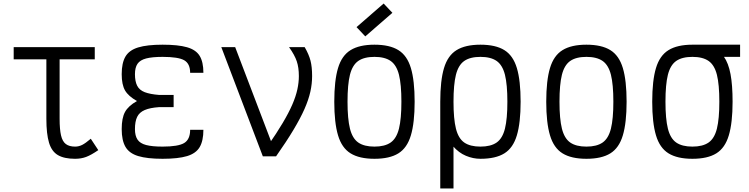

<svg xmlns="http://www.w3.org/2000/svg" viewBox="-20 -885 4240 1087"><path d="M405 14Q343.5 14 308 -6.8Q272.5 -27.5 257.5 -77.2Q242.5 -127 242.5 -212.5V-593H317.5V-212.5Q317.5 -153 325.5 -118.5Q333.5 -84 352.8 -69.5Q372 -55 405 -55Q426 -55 445 -64.5Q464 -74 494 -99.5L536.5 -35Q496.5 -7.5 468.2 3.2Q440 14 405 14ZM57.5 -549V-618H516.5V-549Z M900.5 14Q813 14 762.2 -1.5Q711.5 -17 690.2 -53.8Q669 -90.5 669 -154Q669 -217 687.8 -251.2Q706.5 -285.5 755.5 -313Q706.5 -340.5 687.8 -373.2Q669 -406 669 -465Q669 -528.5 690.2 -564.8Q711.5 -601 762.2 -616.5Q813 -632 900.5 -632Q988.5 -632 1039 -617.5Q1089.5 -603 1110.5 -568.5Q1131.5 -534 1131.5 -473H1056.5Q1056.5 -524.5 1023 -543.8Q989.5 -563 900.5 -563Q841.5 -563 807.2 -554Q773 -545 758.5 -523.8Q744 -502.5 744 -465Q744 -424.5 756.5 -399.8Q769 -375 799.2 -363.2Q829.5 -351.5 881 -347.5H963V-278.5H881Q829.5 -275 799.2 -262Q769 -249 756.5 -223.2Q744 -197.5 744 -154Q744 -116.5 758.5 -94.8Q773 -73 807.2 -64Q841.5 -55 900.5 -55Q989.5 -55 1023 -75.5Q1056.5 -96 1056.5 -150H1131.5Q1131.5 -88 1110.5 -52.2Q1089.5 -16.5 1039 -1.2Q988.5 14 900.5 14Z M1468 0 1233 -618H1311.5L1543 -10.5V0ZM1543 0 1496 -59Q1546.5 -131.5 1580.5 -188.8Q1614.5 -246 1634.8 -292.8Q1655 -339.5 1663.5 -379Q1672 -418.5 1672 -454.5Q1672 -502.5 1660.2 -537.8Q1648.5 -573 1616.5 -618H1705Q1729 -576.5 1738 -541.2Q1747 -506 1747 -454.5Q1747 -410.5 1737 -365.5Q1727 -320.5 1703.8 -267.8Q1680.5 -215 1641.2 -149.5Q1602 -84 1543 0Z M2100 14Q2014.5 14 1964.8 -16.8Q1915 -47.5 1893.8 -118.8Q1872.5 -190 1872.5 -309Q1872.5 -429 1893.8 -499.8Q1915 -570.5 1964.8 -601.2Q2014.5 -632 2100 -632Q2186 -632 2235.5 -601.2Q2285 -570.5 2306.2 -499.8Q2327.5 -429 2327.5 -309Q2327.5 -190 2306.2 -118.8Q2285 -47.5 2235.5 -16.8Q2186 14 2100 14ZM2100 -55Q2158.5 -55 2191.8 -78.2Q2225 -101.5 2238.8 -157Q2252.5 -212.5 2252.5 -309Q2252.5 -406.5 2238.8 -461.5Q2225 -516.5 2191.8 -539.8Q2158.5 -563 2100 -563Q2041.5 -563 2008.2 -539.8Q1975 -516.5 1961.2 -461.5Q1947.5 -406.5 1947.5 -309Q1947.5 -212.5 1961.2 -157Q1975 -101.5 2008.2 -78.2Q2041.5 -55 2100 -55ZM2048 -679 1998.5 -731.5 2152 -865 2201.5 -812.5Z M2700 14Q2658.5 14 2617.8 -3Q2577 -20 2544.2 -58Q2511.5 -96 2492 -157.8Q2472.5 -219.5 2472.5 -309Q2472.5 -429 2493.8 -499.8Q2515 -570.5 2564.8 -601.2Q2614.5 -632 2700 -632Q2786 -632 2835.5 -601.2Q2885 -570.5 2906.2 -499.8Q2927.5 -429 2927.5 -309Q2927.5 -190 2906.2 -118.8Q2885 -47.5 2835.5 -16.8Q2786 14 2700 14ZM2472.5 182V-308.5H2547.5V182ZM2700 -55Q2758.5 -55 2791.8 -78.2Q2825 -101.5 2838.8 -157Q2852.5 -212.5 2852.5 -309Q2852.5 -406.5 2838.8 -461.5Q2825 -516.5 2791.8 -539.8Q2758.5 -563 2700 -563Q2641.5 -563 2608.2 -539.8Q2575 -516.5 2561.2 -461.5Q2547.5 -406.5 2547.5 -309Q2547.5 -212.5 2561.2 -157Q2575 -101.5 2608.2 -78.2Q2641.5 -55 2700 -55Z M3300 14Q3214.5 14 3164.8 -16.8Q3115 -47.5 3093.8 -118.8Q3072.5 -190 3072.5 -309Q3072.5 -429 3093.8 -499.8Q3115 -570.5 3164.8 -601.2Q3214.5 -632 3300 -632Q3386 -632 3435.5 -601.2Q3485 -570.5 3506.2 -499.8Q3527.5 -429 3527.5 -309Q3527.5 -190 3506.2 -118.8Q3485 -47.5 3435.5 -16.8Q3386 14 3300 14ZM3300 -55Q3358.5 -55 3391.8 -78.2Q3425 -101.5 3438.8 -157Q3452.5 -212.5 3452.5 -309Q3452.5 -406.5 3438.8 -461.5Q3425 -516.5 3391.8 -539.8Q3358.5 -563 3300 -563Q3241.5 -563 3208.2 -539.8Q3175 -516.5 3161.2 -461.5Q3147.5 -406.5 3147.5 -309Q3147.5 -212.5 3161.2 -157Q3175 -101.5 3208.2 -78.2Q3241.5 -55 3300 -55Z M3900 14Q3814.5 14 3764.8 -16.8Q3715 -47.5 3693.8 -118.8Q3672.5 -190 3672.5 -309Q3672.5 -429 3693.8 -499.8Q3715 -570.5 3764.8 -601.2Q3814.5 -632 3900 -632Q3964.5 -632 4008.2 -616.5Q4052 -601 4078 -564.5Q4104 -528 4115.8 -465.5Q4127.5 -403 4127.5 -309Q4127.5 -190 4106.2 -118.8Q4085 -47.5 4035.5 -16.8Q3986 14 3900 14ZM3900 -55Q3958.5 -55 3991.8 -78.2Q4025 -101.5 4038.8 -157Q4052.5 -212.5 4052.5 -309Q4052.5 -406.5 4038.8 -461.5Q4025 -516.5 3991.8 -539.8Q3958.5 -563 3900 -563Q3841.5 -563 3808.2 -539.8Q3775 -516.5 3761.2 -461.5Q3747.5 -406.5 3747.5 -309Q3747.5 -212.5 3761.2 -157Q3775 -101.5 3808.2 -78.2Q3841.5 -55 3900 -55ZM3900 -563V-632H4170V-563Z"/></svg>

Font: Victor Mono Thin
Style: Regular
Weight: 100
Monospace: yes
Designer: Rune Bjørnerås
Version: Version 1.561;gftools[0.9.30]